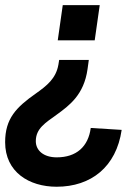

<svg xmlns="http://www.w3.org/2000/svg" viewBox="-49 -513 508 748"><path d="M292 -243.5 297 -279.5H181.5L178.5 -261C169 -206.5 132.5 -178.5 91 -149C14 -95 -29 -51 -29 41C-29 157 64 214.5 171.5 214.5C306 214.5 404 137 425 -7L304.5 -14.5C295 58 249 100 172 100C120.5 100 90.5 73 90.5 37C90.5 -12.5 128 -34.5 171.5 -66C221 -102 278 -143.5 292 -243.5ZM176 -356H320L339.5 -493H195.5Z"/></svg>

Font: HK Grotesk ExtraBold
Style: Italic
Weight: 800
Italic angle: -16°
Designer: Alfredo Marco Pradil
Foundry: Hanken Design Co.
Version: Version 3.001;FEAKit 1.0